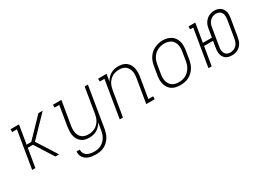

<svg xmlns="http://www.w3.org/2000/svg" viewBox="-15 -1268 3030 2208"><g transform="rotate(-30 1500.0 -164.0)"><path d="M83 0 165 -492H102V-530H214L173 -284H235L472 -530H529L273 -265L441 0H392L236 -246H167L126 0Z M812 213Q789 213 766.5 210.5Q744 208 723 201.5Q702 195 684 183Q666 171 653 154Q640 137 634.5 115Q629 93 632 71H675Q673 88 677.5 104Q682 120 692 132.5Q702 145 716 153.5Q730 162 745.5 166.5Q761 171 778 173Q795 175 812 175Q834 175 856.5 170.5Q879 166 900 155Q921 144 938.5 127Q956 110 968 90Q980 70 987 48.5Q994 27 998 4L1014 -95Q1001 -71 982.5 -50.5Q964 -30 940.5 -16.5Q917 -3 891 2.5Q865 8 840 8Q812 8 784.5 1Q757 -6 736 -22.5Q715 -39 701.5 -62.5Q688 -86 682.5 -113Q677 -140 678 -168.5Q679 -197 683 -226L727 -492H665V-530H777L725 -219Q721 -196 720.5 -173Q720 -150 724 -128.5Q728 -107 738.5 -87.5Q749 -68 766 -55Q783 -42 804.5 -36Q826 -30 849 -30Q871 -30 893 -34.5Q915 -39 935.5 -49.5Q956 -60 973 -76.5Q990 -93 1002 -112.5Q1014 -132 1020.5 -153.5Q1027 -175 1031 -197L1086 -530H1129L1040 11Q1035 37 1026.5 63.5Q1018 90 1002.5 114Q987 138 965.5 158Q944 178 918.5 190.5Q893 203 866 208Q839 213 812 213Z M1246 0 1327 -492H1265V-530H1377L1361 -435Q1374 -459 1393 -479.5Q1412 -500 1435 -513.5Q1458 -527 1484 -532.5Q1510 -538 1535 -538Q1564 -538 1591 -531Q1618 -524 1639.5 -507.5Q1661 -491 1674 -467.5Q1687 -444 1693 -417Q1699 -390 1698 -361.5Q1697 -333 1692 -304L1648 -38H1711V0H1598L1650 -311Q1654 -334 1655 -357Q1656 -380 1651.5 -401.5Q1647 -423 1636.5 -442.5Q1626 -462 1609.5 -475Q1593 -488 1571 -494Q1549 -500 1526 -500Q1504 -500 1482 -495.5Q1460 -491 1439.5 -480.5Q1419 -470 1402 -453.5Q1385 -437 1373 -417.5Q1361 -398 1354.5 -376.5Q1348 -355 1344 -333L1289 0Z M2048 8Q2019 8 1990.5 2Q1962 -4 1938.5 -19.5Q1915 -35 1899.5 -58.5Q1884 -82 1876.5 -109Q1869 -136 1869.5 -166Q1870 -196 1875 -226L1894 -336Q1898 -363 1907 -389.5Q1916 -416 1932 -440.5Q1948 -465 1970 -484.5Q1992 -504 2018 -516Q2044 -528 2071.5 -534.5Q2099 -541 2127 -541Q2156 -541 2184.5 -533.5Q2213 -526 2236.5 -510.5Q2260 -495 2275.5 -472Q2291 -449 2298.5 -421.5Q2306 -394 2305.5 -364Q2305 -334 2300 -304L2282 -194Q2277 -167 2268 -140.5Q2259 -114 2243 -89.5Q2227 -65 2205 -45.5Q2183 -26 2157 -13.5Q2131 -1 2103 3.5Q2075 8 2048 8ZM2049 -30Q2072 -30 2095 -34.5Q2118 -39 2139 -49.5Q2160 -60 2178 -77Q2196 -94 2208.5 -114Q2221 -134 2228.5 -156Q2236 -178 2240 -201L2258 -311Q2262 -334 2262.5 -358Q2263 -382 2258 -404Q2253 -426 2241 -445Q2229 -464 2211 -476.5Q2193 -489 2170 -494.5Q2147 -500 2123 -500Q2101 -500 2078.5 -495Q2056 -490 2035 -479.5Q2014 -469 1996 -452.5Q1978 -436 1965.5 -415.5Q1953 -395 1946 -373.5Q1939 -352 1935 -329L1917 -219Q1913 -196 1912.5 -172.5Q1912 -149 1917 -127Q1922 -105 1933.5 -86Q1945 -67 1963 -54Q1981 -41 2003.5 -35.5Q2026 -30 2049 -30Z M2733 8Q2713 8 2692.5 3.5Q2672 -1 2656 -12Q2640 -23 2629 -39.5Q2618 -56 2613.5 -75.5Q2609 -95 2609 -116Q2609 -137 2613 -158L2627 -246H2508L2467 0H2424L2506 -492H2465V-530H2555L2514 -284H2634L2652 -394Q2655 -413 2661 -431.5Q2667 -450 2678 -467.5Q2689 -485 2704 -499Q2719 -513 2737 -522Q2755 -531 2774 -535.5Q2793 -540 2812 -540Q2833 -540 2853 -534.5Q2873 -529 2889 -518Q2905 -507 2916 -490.5Q2927 -474 2932 -454.5Q2937 -435 2936.5 -414Q2936 -393 2933 -372L2893 -136Q2890 -117 2884 -98.5Q2878 -80 2867.5 -63Q2857 -46 2842 -31.5Q2827 -17 2809 -8Q2791 1 2771.5 4.5Q2752 8 2733 8ZM2734 -30Q2734 -30 2734 -30Q2734 -30 2734 -30Q2756 -30 2777.5 -38Q2799 -46 2815 -62.5Q2831 -79 2839.5 -100Q2848 -121 2852 -142L2891 -378Q2894 -401 2893 -423Q2892 -445 2882 -463.5Q2872 -482 2852 -491Q2832 -500 2810 -500Q2788 -500 2767 -491.5Q2746 -483 2730 -466.5Q2714 -450 2705.5 -429.5Q2697 -409 2694 -388L2655 -152Q2652 -137 2651.5 -122Q2651 -107 2654 -93.5Q2657 -80 2663.5 -67.5Q2670 -55 2681 -46.5Q2692 -38 2706 -34Q2720 -30 2734 -30Z"/></g></svg>

Font: Iosevka Curly Slab XLtEx
Style: Italic
Weight: 200
Width: 7
Italic angle: -9°
Monospace: yes
Designer: Belleve Invis
Foundry: Belleve Invis
Version: Version 11.1.0; ttfautohint (v1.8.3)